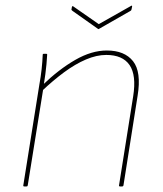

<svg xmlns="http://www.w3.org/2000/svg" viewBox="-20 -672 587 692"><path d="M413 0Q408 0 409 -4L460 -325Q472 -401 447 -437.5Q422 -474 363 -474Q328 -474 289.5 -457.5Q251 -441 211 -411.5Q171 -382 130 -343L133 -365Q192 -422 251 -456Q310 -490 365 -490Q429 -490 459.5 -451.5Q490 -413 476 -327L425 -4Q424 0 420 0ZM68 0Q63 0 64 -4L122 -368Q127 -395 130 -422.5Q133 -450 134 -475Q134 -478 137 -478H147Q149 -478 149.5 -477.5Q150 -477 150 -475Q149 -458 147.5 -440.5Q146 -423 143.5 -405Q141 -387 138 -368L137 -359L80 -4Q79 -1 78 -0.5Q77 0 75 0ZM451 -650Q453 -652 455 -651.5Q457 -651 456 -648L454 -638Q453 -635 452.5 -634.5Q452 -634 449 -632L337 -568Q335 -566 333 -568L241 -633Q239 -635 238 -636Q237 -637 238 -640L239 -646Q240 -650 241.5 -650Q243 -650 244 -649L336 -585Z"/></svg>

Font: Sofia Sans Hairline
Style: Italic
Weight: 1
Italic angle: -9°
Designer: Botio Nikoltchev, Ani Petrova
Foundry: lettersoup
Version: Version 4.102